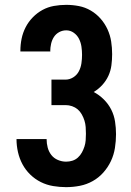

<svg xmlns="http://www.w3.org/2000/svg" viewBox="-20 -763 540 791"><path d="M252 8Q226 8 199 3.5Q172 -1 148 -13Q124 -25 104.5 -44Q85 -63 72.5 -86.5Q60 -110 54 -136.5Q48 -163 48 -190H172Q172 -172 176.5 -155Q181 -138 191.5 -124.5Q202 -111 218.5 -104Q235 -97 252 -97Q266 -97 278.5 -101Q291 -105 301 -114Q311 -123 317.5 -135Q324 -147 328 -159.5Q332 -172 333 -185.5Q334 -199 334 -212Q334 -226 333 -239.5Q332 -253 328 -266Q324 -279 317 -291.5Q310 -304 300 -312.5Q290 -321 277 -325.5Q264 -330 250 -330H192V-435H250Q267 -435 282 -444.5Q297 -454 305 -469.5Q313 -485 315.5 -502.5Q318 -520 318 -537Q318 -554 315.5 -571Q313 -588 305.5 -603Q298 -618 284 -628Q270 -638 253 -638Q237 -638 223.5 -630.5Q210 -623 202 -610.5Q194 -598 190.5 -582.5Q187 -567 187 -552Q187 -552 187.5 -552Q188 -552 188 -551H64Q64 -552 64 -552.5Q64 -553 64 -554Q64 -579 69 -603.5Q74 -628 85.5 -650.5Q97 -673 115 -691.5Q133 -710 155 -722Q177 -734 202 -738.5Q227 -743 253 -743Q279 -743 305 -738Q331 -733 354 -719.5Q377 -706 394.5 -686Q412 -666 423 -642Q434 -618 438 -592Q442 -566 442 -540Q442 -517 439 -494Q436 -471 426.5 -450.5Q417 -430 401.5 -413Q386 -396 366 -384Q389 -372 408 -353Q427 -334 438.5 -311Q450 -288 454 -262Q458 -236 458 -210Q458 -182 453.5 -153.5Q449 -125 437 -99.5Q425 -74 406 -52.5Q387 -31 362 -17Q337 -3 309 2.5Q281 8 252 8Z"/></svg>

Font: Iosevka SS04 Extrabold
Style: Regular
Weight: 800
Monospace: yes
Designer: Belleve Invis
Foundry: Belleve Invis
Version: Version 19.0.0; ttfautohint (v1.8.4)